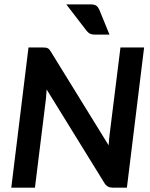

<svg xmlns="http://www.w3.org/2000/svg" viewBox="-20 -868 696 888"><path d="M177.2 -648.4Q185.1 -648.4 190.7 -647.7Q196.3 -647 200.4 -645Q204.6 -643.1 208 -639.2Q211.4 -635.3 215.3 -628.9L482.4 -195.8Q483.4 -210.4 484.6 -223.9Q485.8 -237.3 487.3 -248.5L537.1 -648.4H646.5L566.9 0H502.9Q488.8 0 479.5 -4.9Q470.2 -9.8 462.9 -21.5L195.8 -454.1Q194.8 -441.9 194.1 -431.2Q193.4 -420.4 192.4 -410.6L141.6 0H32.2L111.8 -648.4ZM398.9 -847.7Q417.5 -847.7 425.8 -841.3Q434.1 -835 439.5 -822.8L486.3 -708H418Q404.8 -708 396.7 -711.9Q388.7 -715.8 381.3 -724.6L286.6 -847.7Z"/></svg>

Font: Carlito
Style: Bold Italic
Weight: 700
Italic angle: -7°
Designer: Lukasz Dziedzic
Foundry: tyPoland Lukasz Dziedzic
Version: Version 1.104